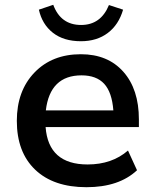

<svg xmlns="http://www.w3.org/2000/svg" viewBox="-20 -778 646 808"><path d="M343.8 9.8Q205.1 9.8 127.9 -64Q50.8 -137.7 50.8 -269.5Q50.8 -395.5 125 -472.7Q199.2 -549.8 320.3 -549.8Q433.6 -549.8 499 -476.1Q564.5 -402.3 564.5 -275.4V-243.2H171.9Q183.6 -85.9 348.6 -85.9Q451.2 -85.9 518.6 -144.5L556.6 -61.5Q480.5 9.8 343.8 9.8ZM143.6 -737.3 204.1 -757.8Q235.4 -672.9 321.3 -672.9Q404.3 -672.9 438.5 -756.8L498 -737.3Q479.5 -673.8 433.6 -639.2Q387.7 -604.5 320.3 -604.5Q248 -604.5 202.6 -640.1Q157.2 -675.8 143.6 -737.3ZM172.9 -313.5H457Q451.2 -389.6 418.5 -425.3Q385.7 -460.9 323.2 -460.9Q190.4 -460.9 172.9 -313.5Z"/></svg>

Font: Min Sans SemiBold
Style: Regular
Weight: 600
Designer: Jinseong-Kim, NotoSansCJK, Nunito
Foundry: Jinseong-Kim
Version: Version 1.400;Glyphs 3.1.2 (3151)